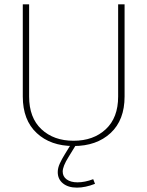

<svg xmlns="http://www.w3.org/2000/svg" viewBox="-20 -670 682 888"><path d="M411.1 158.7 419.4 180.2Q374.5 197.8 335.9 197.8Q295.4 197.8 271.2 178.2Q247.1 158.7 247.1 126Q247.1 106.9 256.6 86.2Q266.1 65.4 279.8 43.5L306.2 0.5V-5.9L330.1 -0.5L331.1 0.5L296.9 56.2Q270 99.1 270 123.5Q270 146.5 288.6 159.9Q307.1 173.3 338.4 173.3Q372.6 173.3 411.1 158.7ZM526.4 -649.9H556.2V-223.6Q556.2 -114.7 491.5 -54.7Q426.8 5.4 320.3 5.4Q213.9 5.4 149.7 -54.7Q85.4 -114.7 85.4 -223.6V-649.9H114.7V-223.6Q114.7 -125.5 171.6 -72.3Q228.5 -19 320.3 -19Q412.1 -19 469.2 -72.3Q526.4 -125.5 526.4 -223.6Z"/></svg>

Font: Estedad-FD Thin
Style: Regular
Weight: 100
Designer: Amin Abedi
Version: Version 7.3